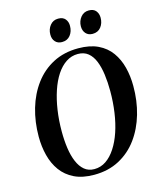

<svg xmlns="http://www.w3.org/2000/svg" viewBox="-138 -1052 957 1160"><g transform="rotate(-15 340.5 -472.0)"><path d="M306 11.5Q233 11.5 182.2 -13.2Q131.5 -38 100.2 -81Q69 -124 54.8 -179.8Q40.5 -235.5 40.5 -297.5Q40.5 -390 64.5 -472Q88.5 -554 135.5 -617.2Q182.5 -680.5 251 -716.2Q319.5 -752 408.5 -752Q481.5 -752 532 -727.8Q582.5 -703.5 613.2 -660.8Q644 -618 658 -562.8Q672 -507.5 672 -446.5Q672.5 -354 648.5 -271.2Q624.5 -188.5 578 -125Q531.5 -61.5 463 -25Q394.5 11.5 306 11.5ZM315.5 -21.5Q355.5 -21.5 388.8 -44Q422 -66.5 448.2 -106.8Q474.5 -147 492.8 -201Q511 -255 520.2 -319Q529.5 -383 529.5 -452Q529.5 -507.5 523 -556Q516.5 -604.5 501.8 -641.2Q487 -678 461.5 -698.8Q436 -719.5 397.5 -719.5Q357.5 -719.5 324 -697.5Q290.5 -675.5 264.2 -635.8Q238 -596 220 -542.2Q202 -488.5 192.5 -425Q183 -361.5 183 -292Q183 -236 190 -187Q197 -138 212.8 -100.8Q228.5 -63.5 253.8 -42.5Q279 -21.5 315.5 -21.5ZM325 -813.5Q298.5 -813.5 283 -830.8Q267.5 -848 268 -876Q268 -908.5 287.2 -932.5Q306.5 -956.5 338 -956.5Q368 -956.5 382.5 -938.8Q397 -921 396.5 -896Q396.5 -861.5 377.8 -837.5Q359 -813.5 325 -813.5ZM516.5 -813.5Q490 -813.5 474.5 -830.8Q459 -848 459 -876Q459.5 -908.5 478.8 -932.5Q498 -956.5 529.5 -956.5Q559.5 -956.5 573.8 -938.8Q588 -921 588 -896Q588 -861.5 569.2 -837.5Q550.5 -813.5 516.5 -813.5Z"/></g></svg>

Font: Merriweather 120pt SemiBold
Style: Italic
Weight: 600
Italic angle: -7.8°
Version: Version 2.101